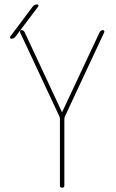

<svg xmlns="http://www.w3.org/2000/svg" viewBox="-20 -870 540 890"><path d="M79.1 -730.5Q89.8 -730.5 94.7 -719.7L266.6 -351.6Q266.6 -350.6 267.6 -350.6Q268.6 -350.6 268.6 -351.6L441.4 -719.7Q446.3 -729.5 457 -730.5Q460.9 -730.5 462.9 -727.1Q464.8 -723.6 462.9 -719.7L280.3 -329.1Q278.3 -323.2 278.3 -320.3V-9.8Q278.3 0 268.1 0Q257.8 0 257.8 -9.8V-320.3Q257.8 -323.2 255.9 -329.1L73.2 -719.7Q72.3 -723.6 73.7 -727.1Q75.2 -730.5 79.1 -730.5ZM32.2 -690.4Q28.3 -690.4 26.9 -693.8Q25.4 -697.3 27.3 -700.2L131.8 -839.8Q140.6 -849.6 152.3 -849.6Q156.2 -849.6 157.7 -846.2Q159.2 -842.8 157.2 -839.8L51.8 -700.2Q43.9 -690.4 32.2 -690.4Z"/></svg>

Font: Rounded Mgen+ 1mn thin
Style: Regular
Weight: 100
Designer: [Source Han Sans]
Ryoko NISHIZUKA  (kana & ideographs); Paul D. Hunt (Latin, Greek & Cyrillic); Wenlong ZHANG  (bopomofo
Version: Version 1.059.20150602